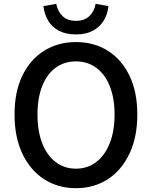

<svg xmlns="http://www.w3.org/2000/svg" viewBox="-20 -970 794 1004"><path d="M377 14Q283 14 210.5 -33Q138 -80 97 -166.5Q56 -253 56 -371Q56 -490 97 -574.5Q138 -659 210.5 -704.5Q283 -750 377 -750Q472 -750 544 -704.5Q616 -659 657 -574.5Q698 -490 698 -371Q698 -253 657 -166.5Q616 -80 544 -33Q472 14 377 14ZM377 -88Q438 -88 483.5 -123Q529 -158 554 -221.5Q579 -285 579 -371Q579 -457 554 -519.5Q529 -582 483.5 -615.5Q438 -649 377 -649Q316 -649 270.5 -615.5Q225 -582 200.5 -519.5Q176 -457 176 -371Q176 -285 200.5 -221.5Q225 -158 270.5 -123Q316 -88 377 -88ZM377 -790Q324 -790 287.5 -809.5Q251 -829 231.5 -862.5Q212 -896 207 -938L274 -950Q281 -912 306.5 -886.5Q332 -861 377 -861Q422 -861 448 -886.5Q474 -912 480 -950L547 -938Q543 -896 522.5 -862.5Q502 -829 466 -809.5Q430 -790 377 -790Z"/></svg>

Font: Noto Sans KR Medium
Style: Regular
Weight: 500
Designer: Ryoko NISHIZUKA  (kana, bopomofo & ideographs); Paul D. Hunt (Latin, Greek & Cyrillic); Sandoll Communications , Soo-you
Foundry: Adobe
Version: Version 2.004-H2;hotconv 1.0.118;makeotfexe 2.5.65603